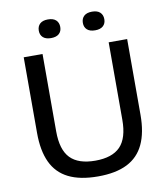

<svg xmlns="http://www.w3.org/2000/svg" viewBox="-99 -1013 966 1105"><g transform="rotate(-10 384.0 -460.0)"><path d="M385 9.5Q280 9.5 212.8 -24Q145.5 -57.5 113.5 -125.8Q81.5 -194 81.5 -298V-740H191.5V-287.5Q191.5 -180 238.8 -131.2Q286 -82.5 385 -82.5Q483.5 -82.5 530.8 -131.2Q578 -180 578 -287.5V-740H686V-298Q686 -194 654 -125.8Q622 -57.5 555.5 -24Q489 9.5 385 9.5ZM514 -821.5Q483 -821.5 467 -836Q451 -850.5 451 -875.5Q451 -901 467 -915.8Q483 -930.5 514 -930.5Q544.5 -930.5 560.5 -915.8Q576.5 -901 576.5 -875.5Q576.5 -850.5 560.5 -836Q544.5 -821.5 514 -821.5ZM256 -821.5Q225.5 -821.5 209.5 -836Q193.5 -850.5 193.5 -875.5Q193.5 -901 209.5 -915.8Q225.5 -930.5 256 -930.5Q287 -930.5 303 -915.8Q319 -901 319 -875.5Q319 -850.5 303 -836Q287 -821.5 256 -821.5Z"/></g></svg>

Font: Encode Sans SemiExpanded Medium
Style: Regular
Weight: 500
Width: 6
Designer: Multiple Designers
Foundry: Impallari Type
Version: Version 3.002